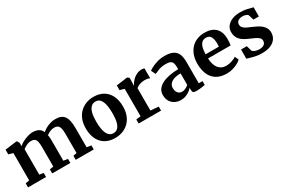

<svg xmlns="http://www.w3.org/2000/svg" viewBox="73 -1470 3507 2382"><g transform="rotate(-30 1826.5 -279.0)"><path d="M42.5 0V-58L98 -67.5V-459L34.5 -477.5V-544.5L201 -566L211.5 -562L229 -527L228 -482.5Q250.5 -504.5 286 -523.2Q321.5 -542 360 -553.5Q398.5 -565 428.5 -565Q483 -565 516 -546.5Q549 -528 565.5 -489.5Q586.5 -509 617.5 -526.5Q648.5 -544 684.8 -554.5Q721 -565 757.5 -565Q802.5 -565 833.8 -552.2Q865 -539.5 884 -512.8Q903 -486 911.8 -444.2Q920.5 -402.5 920.5 -344.5V-67.5L984 -58V0H725.5V-58L776.5 -67.5V-340.5Q776.5 -390 769.2 -420.8Q762 -451.5 743.2 -465.8Q724.5 -480 689 -480Q669 -480 648.8 -473.5Q628.5 -467 610.8 -457.2Q593 -447.5 580 -437.5Q582.5 -424.5 584.2 -409.5Q586 -394.5 586.5 -378.2Q587 -362 587 -344V-67.5L648.5 -58V0H388.5V-58L443 -67.5V-343.5Q443 -392.5 436.5 -422.2Q430 -452 412.5 -466Q395 -480 360 -480Q326.5 -480 294.8 -464.2Q263 -448.5 242 -431.5V-67.5L300.5 -58V0Z M1028 -275Q1028 -348 1050.5 -403Q1073 -458 1111.8 -494.5Q1150.5 -531 1199.8 -549.2Q1249 -567.5 1303 -567.5Q1387.5 -567.5 1445.8 -532.2Q1504 -497 1534.5 -433Q1565 -369 1565 -281.5Q1565 -207 1542.5 -152Q1520 -97 1481.2 -60.8Q1442.5 -24.5 1393 -6.8Q1343.5 11 1289.5 11Q1226.5 11 1177.8 -9Q1129 -29 1095.8 -66.5Q1062.5 -104 1045.2 -156.8Q1028 -209.5 1028 -275ZM1298.5 -52Q1335 -52 1359.8 -75.5Q1384.5 -99 1397.2 -147.5Q1410 -196 1410 -271Q1410 -325.5 1404 -368.8Q1398 -412 1384.8 -442.2Q1371.5 -472.5 1349.8 -488.5Q1328 -504.5 1297 -504.5Q1260.5 -504.5 1235 -481Q1209.5 -457.5 1196 -409.2Q1182.5 -361 1182.5 -285.5Q1182.5 -231 1189 -187.5Q1195.5 -144 1209.5 -114Q1223.5 -84 1245.2 -68Q1267 -52 1298.5 -52Z M1627 0V-57.5L1692.5 -66V-459L1628.5 -477.5V-544.5L1784 -566H1788L1813.5 -546.5V-524L1810.5 -436.5H1813.5Q1818 -449.5 1832.2 -470.2Q1846.5 -491 1869.8 -512.5Q1893 -534 1924.2 -548.5Q1955.5 -563 1993 -563Q2007 -563 2016.5 -561Q2026 -559 2031.5 -557V-413Q2022 -420 2004.8 -424.5Q1987.5 -429 1958.5 -429Q1927.5 -429 1903.5 -422Q1879.5 -415 1862.2 -405.8Q1845 -396.5 1834 -388V-66.5L1948 -57V0Z M2230 11Q2185 11 2147 -8Q2109 -27 2086 -64Q2063 -101 2063 -155Q2063 -202.5 2088.5 -237Q2114 -271.5 2159 -293.5Q2204 -315.5 2262.8 -326.8Q2321.5 -338 2388.5 -338.5V-365.5Q2388.5 -403.5 2380.2 -426.8Q2372 -450 2349.5 -460.8Q2327 -471.5 2285 -471.5Q2227.5 -471.5 2184.5 -455.2Q2141.5 -439 2117.5 -427L2087 -490Q2099 -500.5 2133 -518.5Q2167 -536.5 2216 -551.2Q2265 -566 2322 -566Q2397.5 -566 2441.2 -544Q2485 -522 2503.8 -477.8Q2522.5 -433.5 2522.5 -365V-60L2576.5 -59.5V-5.5Q2565 -2.5 2543.8 1Q2522.5 4.5 2498.2 7Q2474 9.5 2454 9.5Q2420 9.5 2408 -0.2Q2396 -10 2396 -41V-68Q2384 -53 2360.5 -34.5Q2337 -16 2304.2 -2.5Q2271.5 11 2230 11ZM2295.5 -71.5Q2317 -71.5 2343.2 -83.8Q2369.5 -96 2388.5 -114V-278.5Q2326.5 -278.5 2287.8 -263.5Q2249 -248.5 2231 -224Q2213 -199.5 2213 -169.5Q2213 -137.5 2223.5 -115.5Q2234 -93.5 2252.5 -82.5Q2271 -71.5 2295.5 -71.5Z M2888.5 11Q2798 11 2740.2 -25.8Q2682.5 -62.5 2655.2 -127.5Q2628 -192.5 2628 -277Q2628 -345 2647.5 -398.8Q2667 -452.5 2702.5 -490.2Q2738 -528 2787.2 -547.8Q2836.5 -567.5 2896.5 -567.5Q2997.5 -567.5 3051 -515Q3104.5 -462.5 3106.5 -367Q3106.5 -334 3104.8 -310.2Q3103 -286.5 3099 -268.5H2776Q2777.5 -223.5 2788.2 -188Q2799 -152.5 2818.2 -127.5Q2837.5 -102.5 2865 -89.5Q2892.5 -76.5 2929 -76.5Q2969.5 -76.5 3010.5 -90.5Q3051.5 -104.5 3074 -120.5L3098 -67.5Q3082 -50 3049.8 -32Q3017.5 -14 2975.5 -1.5Q2933.5 11 2888.5 11ZM2775.5 -328 2965 -328.5Q2966 -338.5 2966.8 -349.8Q2967.5 -361 2967.5 -371.5Q2967.5 -431.5 2948.2 -468.2Q2929 -505 2880.5 -505Q2858.5 -505 2840.2 -496.8Q2822 -488.5 2807.8 -468.8Q2793.5 -449 2785.2 -414.8Q2777 -380.5 2775.5 -328Z M3391.5 11Q3345 11 3304.8 3Q3264.5 -5 3234 -14.5Q3203.5 -24 3185.5 -29L3186 -160H3268.5L3291 -82.5Q3296.5 -74 3311.2 -66Q3326 -58 3345.8 -53Q3365.5 -48 3385.5 -48Q3418 -48 3438.8 -57Q3459.5 -66 3469.2 -81.8Q3479 -97.5 3479 -118Q3479 -145 3459.2 -163Q3439.5 -181 3405 -196.8Q3370.5 -212.5 3325 -232Q3281 -251 3250.2 -275.2Q3219.5 -299.5 3203.2 -332.5Q3187 -365.5 3187 -410Q3187 -455.5 3213.8 -490.5Q3240.5 -525.5 3289 -545.8Q3337.5 -566 3403 -566Q3451.5 -566 3486 -559.2Q3520.5 -552.5 3544.2 -545.5Q3568 -538.5 3583 -536V-404.5H3505L3482 -479.5Q3478 -487 3467 -493.2Q3456 -499.5 3440.5 -503.8Q3425 -508 3406.5 -508Q3379.5 -508 3359.2 -499.8Q3339 -491.5 3328.2 -476.8Q3317.5 -462 3317.5 -442Q3317.5 -412.5 3335.5 -393.5Q3353.5 -374.5 3382.8 -361.2Q3412 -348 3445 -334Q3476.5 -320.5 3507.2 -304.8Q3538 -289 3562.5 -268.8Q3587 -248.5 3601.8 -220.8Q3616.5 -193 3616.5 -155Q3616.5 -108.5 3591.8 -70.8Q3567 -33 3517 -11Q3467 11 3391.5 11Z"/></g></svg>

Font: Merriweather 24pt
Style: Bold
Weight: 700
Designer: Eben Sorkin
Foundry: Eben Sorkin
Version: Version 2.100